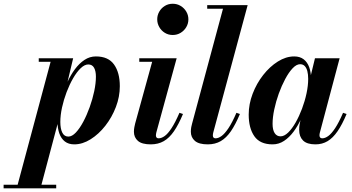

<svg xmlns="http://www.w3.org/2000/svg" viewBox="-137 -778 1923 1048"><path d="M-46 250 139.2 -440.5H74.5V-460H262.3L220.8 -285.2L196.8 -200.7L191.8 -156L84 250ZM-117.3 250V230.5H169.8V250ZM236.2 -32.5Q256 -32.5 277 -54.6Q298 -76.8 317.5 -113.3Q337 -149.8 352.6 -193.4Q368.2 -237 377.4 -280.5Q386.5 -324 386.5 -359.5Q386.5 -390 376.5 -408.1Q366.5 -426.2 344.7 -426.2Q324.8 -426.2 303.3 -405.6Q281.8 -385 262 -350.7Q242.3 -316.5 226.5 -275Q210.8 -233.5 201.5 -191.1Q192.3 -148.7 192.3 -112.2Q192.3 -75.7 203 -54.1Q213.8 -32.5 236.2 -32.5ZM268.5 10Q237.3 10 217 -5.7Q196.8 -21.5 186.8 -49.7Q176.8 -78 176.8 -115.5Q176.8 -140.2 182.9 -175.9Q189 -211.5 201.1 -251.4Q213.3 -291.2 231 -330Q248.8 -368.7 272.1 -400.4Q295.5 -432 324.1 -451Q352.8 -470 386.3 -470Q454.3 -470 485.6 -425.7Q517 -381.5 517 -307.5Q517 -250 495.5 -193.8Q474 -137.5 437.9 -91.5Q401.8 -45.5 357.6 -17.8Q313.5 10 268.5 10Z M685.8 10Q637.5 10 615.8 -9Q594 -28 594 -59Q594 -72.3 596.4 -84Q598.7 -95.8 600.7 -103.8L693.5 -440.5H623.2V-460H827.3L716.5 -55.8Q715.5 -51.8 714.8 -47.3Q714 -42.8 714 -38.8Q714 -32 717.4 -27.5Q720.8 -23 728.8 -23Q744.3 -23 761.6 -35.3Q779 -47.5 799.1 -78Q819.3 -108.5 842.5 -162.3L861.8 -155.8Q837.8 -98.3 812.5 -61.6Q787.3 -25 756.8 -7.5Q726.3 10 685.8 10ZM805.8 -587Q781.8 -587 762.6 -598.9Q743.5 -610.7 732.4 -630.2Q721.2 -649.7 721.2 -672.5Q721.2 -695.2 732.4 -714.6Q743.5 -734 762.6 -745.7Q781.8 -757.5 805.8 -757.5Q829.8 -757.5 849.1 -745.7Q868.5 -734 879.9 -714.6Q891.3 -695.2 891.3 -672.5Q891.3 -649.7 879.9 -630.2Q868.5 -610.7 849.1 -598.9Q829.8 -587 805.8 -587Z M997 10Q948.8 10 926.7 -9.1Q904.7 -28.3 904.7 -59Q904.7 -73 907 -84.4Q909.2 -95.8 911.5 -103.5L1080.2 -730.5H994V-750H1214.8L1027.3 -55.8Q1026.3 -51.5 1025.5 -47Q1024.8 -42.5 1024.8 -39Q1024.8 -23 1039.5 -23Q1054.8 -23 1072.1 -35.4Q1089.5 -47.8 1109.9 -78.1Q1130.3 -108.5 1153.5 -162.3L1172.5 -155.8Q1148.5 -98.3 1123.3 -61.6Q1098 -25 1067.6 -7.5Q1037.3 10 997 10Z M1351 10Q1282.2 10 1251.4 -34.3Q1220.5 -78.5 1220.5 -152.5Q1220.5 -210 1242 -266.2Q1263.5 -322.5 1299.5 -368.5Q1335.5 -414.5 1379.6 -442.2Q1423.7 -470 1469 -470Q1500.2 -470 1520.6 -454.3Q1541 -438.5 1551 -410.4Q1561 -382.3 1561 -344.5Q1561 -319.5 1554.9 -283.6Q1548.7 -247.8 1536.5 -207.9Q1524.2 -168 1506.5 -129.4Q1488.8 -90.8 1465.4 -59.3Q1442 -27.8 1413.4 -8.9Q1384.7 10 1351 10ZM1394.3 -33.8Q1414.5 -33.8 1435.8 -54.4Q1457 -75 1476.5 -109.1Q1496 -143.3 1511.6 -184.8Q1527.2 -226.3 1536.2 -268.6Q1545.2 -311 1545.2 -347.5Q1545.2 -372 1540.5 -390Q1535.7 -408 1526.1 -417.7Q1516.5 -427.5 1501 -427.5Q1481.3 -427.5 1460.3 -405.4Q1439.3 -383.2 1419.8 -346.7Q1400.3 -310.2 1384.6 -266.9Q1369 -223.5 1359.9 -180.2Q1350.8 -137 1350.8 -101.7Q1350.8 -69.5 1362.1 -51.6Q1373.5 -33.8 1394.3 -33.8ZM1584.8 10Q1538.5 10 1517.2 -11.1Q1496 -32.3 1496 -68.8Q1496 -78.3 1496.6 -85.4Q1497.2 -92.5 1498.2 -97.5L1513.5 -174.8L1539.2 -254.3L1553.2 -340.3L1582.2 -460H1716.8L1608.8 -53.8Q1606.8 -46.3 1606.8 -38.5Q1606.8 -32.3 1610.4 -27.6Q1614 -23 1622 -23Q1637.3 -23 1654.6 -35.4Q1672 -47.8 1692.1 -78.1Q1712.3 -108.5 1735.5 -162.3L1754.8 -155.8Q1730.8 -98.3 1705.5 -61.6Q1680.3 -25 1651 -7.5Q1621.8 10 1584.8 10Z"/></svg>

Font: Bodoni Moda
Style: Italic
Weight: 400
Italic angle: -13°
Designer: Owen Earl
Foundry: indestructible type
Version: Version 2.005